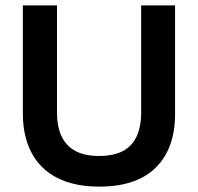

<svg xmlns="http://www.w3.org/2000/svg" viewBox="-20 -680 736 714"><path d="M349 14Q291 14 245.5 1.5Q200 -11 166.5 -34Q133 -57 110.5 -90Q88 -123 76.5 -165Q65 -207 65 -256V-660H192V-262Q192 -208 209.5 -172Q227 -136 261.5 -118Q296 -100 348 -100Q401 -100 435.5 -117.5Q470 -135 487.5 -171.5Q505 -208 505 -262V-660H631V-256Q631 -128 559.5 -57Q488 14 349 14Z"/></svg>

Font: Bricolage Grotesque 36pt SemiBold
Style: Regular
Weight: 600
Designer: Mathieu Triay
Foundry: Atelier Triay
Version: Version 1.001;gftools[0.9.33.dev8+g029e19f]